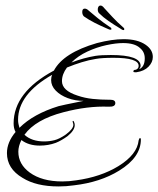

<svg xmlns="http://www.w3.org/2000/svg" viewBox="-20 -633 570 691"><path d="M377 -526Q374 -526 368 -529Q342 -540 320.5 -551Q299 -562 282 -574Q276 -580 276 -590Q276 -602 285 -602Q292 -602 299 -595Q313 -583 332 -567.5Q351 -552 378 -534Q381 -533 381 -528Q381 -526 377 -526ZM423 -525Q420 -525 415 -529Q390 -544 370.5 -557.5Q351 -571 336 -586Q331 -592 332 -602Q334 -614 343 -613Q349 -612 355 -604Q368 -590 384.5 -572Q401 -554 425 -533Q428 -531 427 -526Q427 -524 423 -525ZM191 38Q110 38 61 7Q5 -26 5 -82Q5 -121 36 -158Q29 -171 29 -189Q29 -301 174 -379Q208 -443 329 -478Q356 -485 380 -488.5Q404 -492 425 -492Q475 -492 504 -472Q530 -454 530 -428Q530 -409 514.5 -393Q499 -377 471 -373H465Q460 -373 460 -376Q460 -382 469 -382Q479 -386 479 -396Q479 -425 388 -425Q368 -425 352 -424Q336 -423 325 -421Q300 -417 274 -409Q248 -401 221 -390Q203 -366 203 -341Q203 -307 259 -289Q285 -280 314 -277Q343 -274 374 -274H377Q395 -274 395 -262Q395 -248 371 -249Q295 -252 208 -229Q108 -203 68 -148Q94 -124 139 -124Q158 -124 176 -128.5Q194 -133 217 -149Q244 -169 244 -184Q244 -187 242 -193Q240 -197 243 -198Q245 -198 246 -195Q249 -189 249 -183Q249 -164 223 -143Q201 -127 181 -119Q154 -109 123 -109Q83 -109 57 -129Q46 -107 46 -87Q46 -42 87 -12Q131 20 204 20Q217 20 229 19Q241 18 254 16Q342 4 406 -35Q474 -77 479 -128Q481 -136 484 -136Q487 -136 487 -131Q487 -67 409 -19Q341 23 246 34Q232 36 218.5 37Q205 38 191 38ZM481 -384Q501 -393 501 -423Q501 -446 484 -460Q465 -478 423 -478Q397 -478 362.5 -470.5Q328 -463 294.5 -447.5Q261 -432 237 -408Q281 -425 324 -432Q344 -435 379 -435Q486 -435 486 -396Q486 -391 481 -384ZM50 -173Q100 -223 191 -251Q195 -252 217.5 -257Q240 -262 281 -270Q250 -270 223.5 -280Q197 -290 180.5 -307Q164 -324 164 -345Q164 -356 168 -364Q45 -294 45 -202Q45 -194 46.5 -187Q48 -180 50 -173ZM377 -526Q374 -526 368 -529Q342 -540 320.5 -551Q299 -562 282 -574Q276 -580 276 -590Q276 -602 285 -602Q292 -602 299 -595Q313 -583 332 -567.5Q351 -552 378 -534Q381 -533 381 -528Q381 -526 377 -526Z"/></svg>

Font: Passions Conflict
Style: Regular
Weight: 400
Designer: Robert E. Leuschke
Foundry: Robert E. Leuschke
Version: Version 1.010; ttfautohint (v1.8.3)